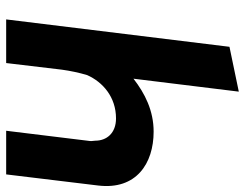

<svg xmlns="http://www.w3.org/2000/svg" viewBox="-108 -696 813 638"><g transform="rotate(90 299.0 -376.5)"><path d="M559 10 596 -296C611 -422 523 -480 417 -480C347 -480 290 -451 241 -413L284 -763L135 -732L44 10H189L211 -175C215 -204 221 -232 229 -259C252 -311 302 -355 373 -355C422 -355 447 -324 447 -286C447 -280 449 -274 448 -268L414 10Z"/></g></svg>

Font: Bluebird
Style: SfBdExtObl
Weight: 700
Designer: Jasper
Foundry: Cannot Into Space Fonts
Version: Version 0.98